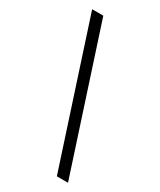

<svg xmlns="http://www.w3.org/2000/svg" viewBox="-173 -729 660 790"><g transform="rotate(30 156.5 -334.0)"><path d="M239 0 21 -668H74L292 0Z"/></g></svg>

Font: Gantari Light
Style: Regular
Weight: 300
Designer: Anugrah Pasau
Foundry: Lafontype
Version: Version 1.000; ttfautohint (v1.8.3)